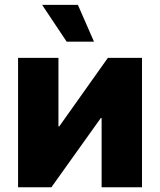

<svg xmlns="http://www.w3.org/2000/svg" viewBox="-20 -790 675 810"><path d="M579.1 0V-545.9H435.1L230 -256.8H226.6V-545.9H56.2V0H196.8L405.3 -292H408.7V0ZM261.2 -614.3H376.5L308.6 -769.5H157.7Z"/></svg>

Font: Inter ExtraBold
Style: Regular
Weight: 800
Designer: Rasmus Andersson
Foundry: rsms
Version: Version 4.001;git-9221beed3